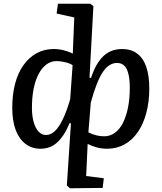

<svg xmlns="http://www.w3.org/2000/svg" viewBox="-20 -787 870 1034"><path d="M462 -369 470 -367Q496 -446 536.5 -484.5Q577 -523 638 -523Q685 -523 718 -499Q751 -475 767.5 -427.5Q784 -380 784 -311Q784 -239 768 -179Q752 -119 722.5 -76Q693 -33 651 -9.5Q609 14 558 14Q528 14 501.5 7Q475 0 452 -12L444 161L539 173L533 225L357 227L340 212L362 -123L355 -124Q340 -88 323 -62Q306 -36 287 -19Q268 -2 246 6Q224 14 197 14Q152 14 117.5 -12Q83 -38 64.5 -87Q46 -136 46 -206Q46 -277 61 -335Q76 -393 105.5 -435Q135 -477 176.5 -500Q218 -523 270 -523Q296 -523 324 -516Q352 -509 372 -498L380 -693L285 -714L292 -767H466L483 -754ZM228 -60Q253 -60 275 -80.5Q297 -101 318 -144Q339 -187 358 -253L371 -436Q356 -446 331 -452Q306 -458 285 -458Q254 -458 229.5 -439.5Q205 -421 187.5 -387.5Q170 -354 161 -308Q152 -262 152 -207Q152 -162 161.5 -129Q171 -96 188 -78Q205 -60 228 -60ZM610 -448Q567 -448 534 -399.5Q501 -351 469 -235L456 -74Q479 -63 499.5 -58Q520 -53 541 -53Q573 -53 599 -72Q625 -91 642.5 -126Q660 -161 669.5 -208.5Q679 -256 679 -315Q679 -359 671.5 -389Q664 -419 649 -433.5Q634 -448 610 -448Z"/></svg>

Font: Literata Medium
Style: Italic
Weight: 500
Italic angle: -2°
Designer: Latin by Veronika Burian and Jose Scaglione. Greek by Irene Vlachou. Cyrillic by Vera Evstafieva
Foundry: TypeTogether
Version: Version 3.103;gftools[0.9.29]